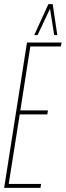

<svg xmlns="http://www.w3.org/2000/svg" viewBox="-21 -905 317 925"><path d="M-1 0 109 -700H276L272 -681H125L77 -373H210L207 -354H74L21 -19H177L174 0ZM144 -736 212 -885H233L255 -736H240L220 -863L160 -736Z"/></svg>

Font: Georama ExtraCondensed Thin
Style: Italic
Weight: 100
Width: 2
Italic angle: -9°
Designer: Jean-Baptiste Levee
Foundry: Production Type
Version: Version 1.001